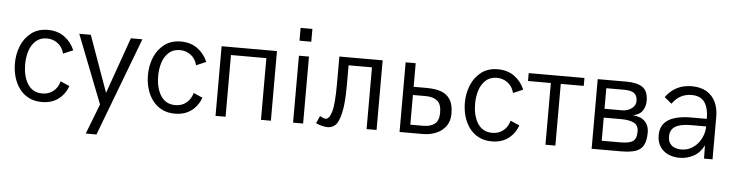

<svg xmlns="http://www.w3.org/2000/svg" viewBox="-52 -958 5438 1427"><g transform="rotate(5 2667.5 -245.0)"><path d="M271.5 10Q215.5 10 173.5 -11.8Q131.5 -33.5 103.5 -71.2Q75.5 -109 61.5 -157.5Q47.5 -206 47.5 -259Q47.5 -327.5 72 -389Q96.5 -450.5 149 -491Q199 -528 270.5 -528Q343 -528 394 -491.2Q445 -454.5 471 -393.5L398 -362Q385 -411.5 349.5 -437.8Q314 -464 269 -464Q218.5 -464 185.5 -434Q151.5 -402 137.8 -355.2Q124 -308.5 124 -259Q124 -174.5 156.5 -118Q194 -53.5 269 -53.5Q317 -53.5 351.2 -80.8Q385.5 -108 398 -155.5L465.5 -126Q443.5 -64 394 -27Q344.5 10 271.5 10Z M697.5 215H617.5L704.5 -9.5L505 -519.5H591L741.5 -99.5L890 -519.5H976Z M1264 10Q1208 10 1166 -11.8Q1124 -33.5 1096 -71.2Q1068 -109 1054 -157.5Q1040 -206 1040 -259Q1040 -327.5 1064.5 -389Q1089 -450.5 1141.5 -491Q1191.5 -528 1263 -528Q1335.5 -528 1386.5 -491.2Q1437.5 -454.5 1463.5 -393.5L1390.5 -362Q1377.5 -411.5 1342 -437.8Q1306.5 -464 1261.5 -464Q1211 -464 1178 -434Q1144 -402 1130.2 -355.2Q1116.5 -308.5 1116.5 -259Q1116.5 -174.5 1149 -118Q1186.5 -53.5 1261.5 -53.5Q1309.5 -53.5 1343.8 -80.8Q1378 -108 1390.5 -155.5L1458 -126Q1436 -64 1386.5 -27Q1337 10 1264 10Z M1980 0H1906V-460.5H1642V0H1567V-519.5H1980Z M2228 -611H2140V-706.5H2228ZM2220.5 0H2145.5V-499.5H2220.5Z M2405.5 11Q2383 11 2358.2 4.2Q2333.5 -2.5 2316.5 -11L2341 -66.5L2344 -64.5Q2370 -50 2384 -50Q2410 -50 2427.8 -105.5Q2445.5 -161 2445.5 -321V-519.5H2768.5V0H2694V-460.5H2519.5V-310.5Q2519.5 -178 2503.2 -107Q2487 -36 2462.5 -12.5Q2438 11 2405.5 11Z M3112 0H2940V-519.5H3015V-343.5H3111Q3177 -343.5 3220 -328.2Q3263 -313 3287.8 -275.2Q3312.5 -237.5 3312.5 -168.5Q3312.5 -114 3286.2 -76.8Q3260 -39.5 3214.8 -19.8Q3169.5 0 3112 0ZM3112 -61Q3165 -61 3196.5 -85.2Q3228 -109.5 3228 -168.5Q3228 -232.5 3197 -257.5Q3166 -282.5 3112 -282.5H3015V-61Z M3628.5 10Q3572.5 10 3530.5 -11.8Q3488.5 -33.5 3460.5 -71.2Q3432.5 -109 3418.5 -157.5Q3404.5 -206 3404.5 -259Q3404.5 -327.5 3429 -389Q3453.5 -450.5 3506 -491Q3556 -528 3627.5 -528Q3700 -528 3751 -491.2Q3802 -454.5 3828 -393.5L3755 -362Q3742 -411.5 3706.5 -437.8Q3671 -464 3626 -464Q3575.5 -464 3542.5 -434Q3508.5 -402 3494.8 -355.2Q3481 -308.5 3481 -259Q3481 -174.5 3513.5 -118Q3551 -53.5 3626 -53.5Q3674 -53.5 3708.2 -80.8Q3742.5 -108 3755 -155.5L3822.5 -126Q3800.5 -64 3751 -27Q3701.5 10 3628.5 10Z M4102.5 0H4028.5V-460.5H3858V-519.5H4274V-460.5H4102.5Z M4588.5 0H4373V-519.5H4589.5Q4668.5 -519.5 4709 -490.8Q4749.5 -462 4749.5 -390.5Q4749.5 -347.5 4727.5 -315.5Q4705.5 -283.5 4657.5 -275.5Q4719.5 -269.5 4748.8 -237.8Q4778 -206 4778 -157.5Q4778 -97.5 4759.5 -62.2Q4741 -27 4699.8 -13.5Q4658.5 0 4588.5 0ZM4574 -304.5Q4614.5 -304.5 4644.5 -326.8Q4674.5 -349 4674.5 -381.5Q4674.5 -423.5 4650.5 -440.8Q4626.5 -458 4574 -458H4442.5V-304.5ZM4573 -66Q4625.5 -66 4652.8 -74.5Q4680 -83 4691 -102.5Q4702 -122 4702 -158Q4702 -203.5 4668 -221Q4634 -238.5 4573 -238.5H4442.5V-66Z M5029 10Q4981.5 10 4943.2 -7.8Q4905 -25.5 4882.8 -60Q4860.5 -94.5 4860.5 -144.5Q4860.5 -198 4888 -231.2Q4915.5 -264.5 4966.5 -280.2Q5017.5 -296 5089 -296H5206.5Q5206.5 -375.5 5176.5 -419.2Q5146.5 -463 5079 -463Q4988.5 -463 4935 -385L4880.5 -430Q4952 -528 5074 -528Q5140 -528 5184.8 -501.8Q5229.5 -475.5 5252.2 -428.2Q5275 -381 5275 -318.5V0H5211.5L5210 -99Q5181 -41.5 5132.5 -15.8Q5084 10 5029 10ZM5036.5 -53Q5076.5 -53 5108 -70Q5139.5 -87 5161.5 -114.2Q5183.5 -141.5 5195 -174.5Q5206.5 -207.5 5206.5 -239.5H5095Q5013.5 -239.5 4975.8 -215.5Q4938 -191.5 4938 -142Q4938 -110.5 4951 -91Q4964 -71.5 4986.2 -62.2Q5008.5 -53 5036.5 -53Z"/></g></svg>

Font: Acari Sans
Style: Regular
Weight: 400
Designer: Alfredo Marco Pradil and Stefan Peev (font) & Cristiano Sobral (main changes)
Foundry: Alfredo Marco Pradil and Stefan Peev (font) & Cristiano Sobral (main changes)
Version: Version 1.063; ttfautohint (v1.8.3)